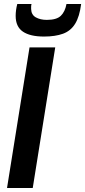

<svg xmlns="http://www.w3.org/2000/svg" viewBox="-20 -936 424 956"><path d="M15 0 127 -700H255L143 0ZM199 -754Q130 -754 94 -778.5Q58 -803 58 -857Q58 -871 60 -886Q62 -901 66 -916H137Q135 -909 135 -903Q135 -897 135 -891Q136 -862 158.5 -849.5Q181 -837 213 -837Q262 -837 283 -857.5Q304 -878 311 -916H384Q376 -853 354 -817.5Q332 -782 293.5 -768Q255 -754 199 -754Z"/></svg>

Font: Georama SemiBold
Style: Italic
Weight: 600
Italic angle: -9°
Designer: Jean-Baptiste Levee
Foundry: Production Type
Version: Version 1.000